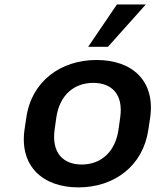

<svg xmlns="http://www.w3.org/2000/svg" viewBox="-20 -813 686 844"><path d="M324.7 10.7C482.9 10.7 609.4 -84 632.3 -244.1L640.1 -295.9C663.1 -456.1 563 -549.3 404.8 -549.3C246.6 -549.3 118.7 -456.1 95.7 -295.9L87.9 -244.1C64.9 -84 166.5 10.7 324.7 10.7ZM454.6 -607.4 621.1 -793.5H494.1L367.7 -607.4ZM339.4 -89.8C259.3 -89.8 205.6 -139.2 220.2 -244.1L227.5 -295.9C242.7 -400.4 310.5 -448.7 390.1 -448.7C469.7 -448.7 523.4 -399.9 508.3 -295.9L501 -244.1C486.3 -139.6 418.5 -89.8 339.4 -89.8Z"/></svg>

Font: Winston SemiBold
Style: Italic
Weight: 600
Italic angle: -8.13011°
Designer: Vernon Adams, Kim Jin-seong, David Berlow, Cristiano Sobral
Foundry: The Winston Project Authors
Version: Version 3.004